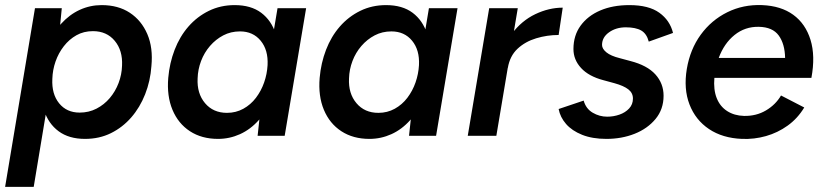

<svg xmlns="http://www.w3.org/2000/svg" viewBox="-28 -532 3227 752"><path d="M-8 200 109 -500H214L205 -408L104 200ZM370 -512Q435 -512 480.5 -482Q526 -452 549 -398.5Q572 -345 565 -273Q561 -215 540.5 -163Q520 -111 486 -72Q452 -33 406.5 -10.5Q361 12 305 12Q242 12 201.5 -18Q161 -48 144 -101.5Q127 -155 133 -224Q138 -295 158 -348.5Q178 -402 211 -438.5Q244 -475 284.5 -493.5Q325 -512 370 -512ZM336 -410Q300 -410 271.5 -394Q243 -378 222 -351Q201 -324 189.5 -291Q178 -258 177 -223Q174 -164 203.5 -127.5Q233 -91 284 -91Q320 -91 350 -106.5Q380 -122 402 -148Q424 -174 436.5 -207Q449 -240 450 -275Q453 -334 421.5 -372Q390 -410 336 -410Z M981 0 991 -93 1059 -500H1171L1087 0ZM826 12Q762 12 716 -18Q670 -48 647.5 -102Q625 -156 631 -227Q636 -285 656 -337Q676 -389 710 -428Q744 -467 790 -489.5Q836 -512 891 -512Q955 -512 995 -482Q1035 -452 1052 -399Q1069 -346 1063 -276Q1059 -205 1038.5 -151.5Q1018 -98 985.5 -61.5Q953 -25 912 -6.5Q871 12 826 12ZM861 -90Q896 -90 925 -106Q954 -122 974.5 -149Q995 -176 1006.5 -209Q1018 -242 1020 -277Q1023 -336 993 -372.5Q963 -409 912 -409Q876 -409 846.5 -393.5Q817 -378 794.5 -352Q772 -326 759.5 -293Q747 -260 746 -225Q743 -166 775 -128Q807 -90 861 -90Z M1574 0 1584 -93 1652 -500H1764L1680 0ZM1419 12Q1355 12 1309 -18Q1263 -48 1240.5 -102Q1218 -156 1224 -227Q1229 -285 1249 -337Q1269 -389 1303 -428Q1337 -467 1383 -489.5Q1429 -512 1484 -512Q1548 -512 1588 -482Q1628 -452 1645 -399Q1662 -346 1656 -276Q1652 -205 1631.5 -151.5Q1611 -98 1578.5 -61.5Q1546 -25 1505 -6.5Q1464 12 1419 12ZM1454 -90Q1489 -90 1518 -106Q1547 -122 1567.5 -149Q1588 -176 1599.5 -209Q1611 -242 1613 -277Q1616 -336 1586 -372.5Q1556 -409 1505 -409Q1469 -409 1439.5 -393.5Q1410 -378 1387.5 -352Q1365 -326 1352.5 -293Q1340 -260 1339 -225Q1336 -166 1368 -128Q1400 -90 1454 -90Z M1804 0 1888 -500H2000L1916 0ZM1922 -265Q1936 -346 1975.5 -398.5Q2015 -451 2068.5 -476.5Q2122 -502 2176 -502L2160 -395Q2115 -395 2072 -382Q2029 -369 1999 -341Q1969 -313 1961 -266Z M2347 12Q2292 12 2252 -4Q2212 -20 2189 -46.5Q2166 -73 2160 -105L2258 -138Q2267 -106 2293.5 -90.5Q2320 -75 2350 -75Q2375 -75 2398 -83Q2421 -91 2436 -107Q2451 -123 2451 -146Q2451 -168 2433 -182Q2415 -196 2379 -206L2335 -218Q2278 -233 2248 -265.5Q2218 -298 2218 -340Q2218 -393 2246 -431.5Q2274 -470 2323 -491Q2372 -512 2437 -512Q2513 -512 2554.5 -482Q2596 -452 2608 -403L2513 -369Q2505 -400 2483.5 -412.5Q2462 -425 2423 -425Q2385 -425 2357.5 -405.5Q2330 -386 2330 -356Q2330 -341 2347 -327Q2364 -313 2400 -304L2441 -293Q2507 -276 2539 -240.5Q2571 -205 2571 -157Q2571 -104 2539.5 -66Q2508 -28 2457.5 -8Q2407 12 2347 12Z M2878 12Q2802 9 2749 -26.5Q2696 -62 2672.5 -123Q2649 -184 2662 -262Q2675 -339 2716.5 -396Q2758 -453 2820.5 -484Q2883 -515 2957 -512Q3031 -509 3079 -474Q3127 -439 3146.5 -376Q3166 -313 3150 -227H2770Q2766 -181 2779 -148Q2792 -115 2820 -97Q2848 -79 2886 -78Q2934 -77 2972 -99.5Q3010 -122 3031 -158L3122 -111Q3096 -68 3057 -40Q3018 -12 2972 1Q2926 14 2878 12ZM2787 -305H3047Q3046 -360 3022 -393Q2998 -426 2944 -427Q2890 -428 2849 -395Q2808 -362 2787 -305Z"/></svg>

Font: Figtree Light SemiBold
Style: Italic
Weight: 600
Italic angle: -9.5°
Version: Version 2.001;gftools[0.9.30]